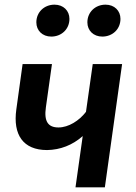

<svg xmlns="http://www.w3.org/2000/svg" viewBox="-20 -804 583 824"><path d="M200 -647C244 -647 278 -679 278 -723C278 -758 252 -784 214 -784C170 -784 136 -752 136 -708C136 -673 162 -647 200 -647ZM419 -647C463 -647 497 -679 497 -723C497 -758 471 -784 433 -784C389 -784 355 -752 355 -708C355 -673 381 -647 419 -647ZM504 -529H378L349 -324C320 -286 274 -257 231 -257C187 -257 168 -282 177 -344L203 -529H77L50 -334C35 -226 79 -160 182 -160C239 -161 291 -181 335 -220L304 0H430Z"/></svg>

Font: Fira Sans Medium
Style: Italic
Weight: 500
Italic angle: -8°
Designer: bBox Type GmbH & Carrois Corporate GbR & Edenspiekermann AG
Foundry: bBox Type GmbH & Carrois Corporate GbR & Edenspiekermann AG
Version: Version 4.301;PS 004.301;hotconv 1.0.88;makeotf.lib2.5.64775